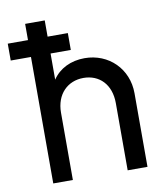

<svg xmlns="http://www.w3.org/2000/svg" viewBox="-108 -827 773 897"><g transform="rotate(-10 278.0 -378.5)"><path d="M72 0H165V-319C165 -407 221 -461 296 -461C371 -461 425 -408 425 -319V0H519V-349C519 -465 432 -551 317 -551C252 -551 197 -524 165 -476V-600H261V-680H165V-757H72V-680H-24V-600H72Z"/></g></svg>

Font: Mluvka Medium
Style: Regular
Weight: 500
Designer: Modified by Jiří Krblich, Original typeface by Gumpita Rahayu
Foundry: Gumpita Rahayu & Jiří Krblich
Version: Version 2.000;Glyphs 3.1.1 (3134)